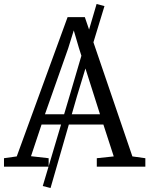

<svg xmlns="http://www.w3.org/2000/svg" viewBox="-23 -836 749 963"><path d="M191.5 97 329 -365 461.5 -816 501 -805.5 363 -353 230.5 107ZM61 -51.5 316 -750H402.5L641 -51.5L706 -42.5V0H462.5V-42.5L547.5 -51.5L495.5 -211.5H185.5L132.5 -52.5L221 -42.5V0H-3V-42.5ZM478.5 -263 372.5 -596.5 347 -683.5 319 -593.5 202.5 -263Z"/></svg>

Font: Merriweather 20pt Light
Style: Regular
Weight: 300
Version: Version 2.100